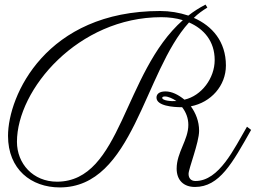

<svg xmlns="http://www.w3.org/2000/svg" viewBox="-20 -735 1116 838"><path d="M877 -715C850 -701 825 -685 802 -667C763 -680 721 -687 679 -687C181 -687 15 -318 15 -142C15 4 116 83 241 83C562 83 607 -420 805 -637C870 -609 917 -555 917 -473C917 -394 860 -317 785 -300C758 -322 730 -336 702 -336C676 -336 663 -325 663 -309C663 -273 734 -267 775 -267C792 -245 802 -219 802 -190C802 -124 751 -70 751 1C751 51 781 81 831 81C938 81 994 -23 1076 -168L1058 -182C1002 -87 937 55 833 55C814 55 803 43 803 24C803 1 849 -113 849 -164C849 -206 834 -242 813 -271C901 -288 966 -361 966 -449C966 -554 906 -622 826 -657C844 -675 864 -689 885 -702ZM229 58C124 58 54 -21 54 -116C54 -345 321 -660 684 -660C716 -660 749 -656 778 -647C517 -416 511 57 229 58ZM750 -294C727 -292 688 -296 688 -308C688 -311 691 -314 700 -314C714 -314 734 -305 750 -294Z"/></svg>

Font: Parisienne
Style: Regular
Weight: 400
Designer: Astigmatic (AOETI)
Foundry: Astigmatic (AOETI)
Version: Version 1.000